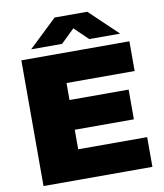

<svg xmlns="http://www.w3.org/2000/svg" viewBox="-100 -1032 949 1113"><g transform="rotate(-10 374.5 -475.5)"><path d="M65 0V-740H701V-565H300V-465H648V-290H300V-175H706V0ZM132 -793 298 -951H490L656 -793H474L394 -870.5L314 -793Z"/></g></svg>

Font: Encode Sans Expanded Expanded Black
Style: Regular
Weight: 900
Width: 7
Designer: Multiple Designers
Foundry: Impallari Type
Version: Version 3.000; ttfautohint (v1.8.3) -l 8 -r 50 -G 200 -x 14 